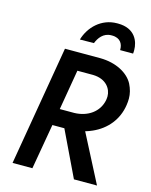

<svg xmlns="http://www.w3.org/2000/svg" viewBox="-133 -1000 855 1085"><g transform="rotate(15 294.5 -457.5)"><path d="M235 -772 317 -773C329 -804 354 -841 401 -841C402 -841 404 -841 405 -841C456 -841 470 -806 470 -778C470 -776 470 -775 470 -773H546C547 -780 547 -787 547 -794C547 -843 521 -915 420 -915C418 -915 417 -915 415 -915C323 -915 257 -848 235 -772ZM167 -700 48 0H164L210 -265H280L407 0H542L398 -279C412 -283 426 -288 439 -294C518 -329 573 -395 586 -483C588 -496 589 -509 589 -521C589 -549 582 -576 568 -604C539 -659 467 -699 374 -700ZM227 -363 267 -598H359C437 -596 469 -545 469 -502C469 -495 468 -488 467 -480C453 -408 390 -365 312 -363Z"/></g></svg>

Font: Jost Medium
Style: Italic
Weight: 500
Italic angle: -5°
Version: Version 3.710